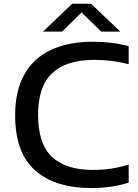

<svg xmlns="http://www.w3.org/2000/svg" viewBox="-20 -966 718 996"><path d="M58.5 -368.5Q58.5 -494 106 -579.2Q153.5 -664.5 244 -707Q334.5 -749.5 463 -749.5Q513.5 -749.5 558 -744Q602.5 -738.5 647.5 -726.5V-633Q561.5 -655.5 470 -655.5Q324 -655.5 250.8 -586.5Q177.5 -517.5 177.5 -370.5Q177.5 -219.5 249.8 -152Q322 -84.5 462 -84.5Q511 -84.5 555.5 -91Q600 -97.5 647.5 -112.5V-18.5Q558 9.5 455.5 9.5Q265 9.5 161.8 -82.2Q58.5 -174 58.5 -368.5ZM604 -802H505L403.5 -901.5L302 -802H203L354.5 -946.5H452.5Z"/></svg>

Font: Encode Sans Expanded Medium
Style: Regular
Weight: 500
Width: 7
Designer: Multiple Designers
Foundry: Impallari Type
Version: Version 2.000